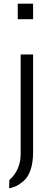

<svg xmlns="http://www.w3.org/2000/svg" viewBox="-20 -816 271 1050"><path d="M161 -518V16Q161 72 147.5 112Q134 152 111 172Q88 192 69.5 201Q51 210 30 214Q31 195 31 169Q93 113 93 26V-518ZM161 -796V-711H77V-796Z"/></svg>

Font: Afta sans
Style: Regular
Weight: 400
Designer: par.qink
Foundry: Oriol Esparraguera Font
Version: Version 1.000